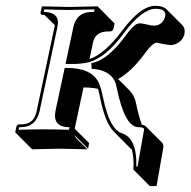

<svg xmlns="http://www.w3.org/2000/svg" viewBox="-20 -453 653 658"><path d="M105.5 -71.8 166.5 -359.9Q167.5 -363.8 168 -366.7L132.3 -401.9H125.5Q122.1 -402.3 120.1 -403.8Q118.7 -406.7 119.1 -410.2L123 -429.2L125.5 -431.2Q126.5 -431.2 217.3 -429.2Q217.3 -429.2 314.5 -431.2L316.4 -429.2L372.6 -372.6L368.7 -353.5Q365.7 -346.2 357.9 -345.2H350.1Q311.5 -345.2 300.8 -314.5Q299.3 -309.1 297.9 -303.2L286.6 -250.5Q337.9 -267.6 396.5 -345.2Q461.4 -433.1 512.2 -433.1Q538.6 -432.6 549.8 -421.9L606 -365.7Q615.2 -355 612.3 -337.4Q606.4 -311 579.6 -301.3Q571.8 -298.3 564 -298.3Q552.7 -299.3 516.6 -306.6Q501 -305.2 471.7 -263.7Q428.7 -206.5 384.8 -182.1L424.3 -142.6Q441.4 -124.5 445.8 -100.6Q455.6 -54.2 465.8 -26.4Q475.1 -23.9 479.5 -20L536.1 36.6Q540.5 43 540 50.8L516.6 184.6H493.2L437 127.9Q439.9 88.4 431.6 59.1Q428.2 56.2 425.8 54.2L369.6 -2.4Q340.8 -32.2 324.2 -112.8Q319.3 -137.2 315.9 -148.4Q294.9 -153.3 266.1 -153.3L236.8 -15.6Q236.3 -13.7 236.3 -11.7L285.6 37.6L281.7 56.6L235.8 10.7Q237.3 15.6 239.7 19L279.3 58.6Q278.3 58.6 182.6 56.6L90.3 58.6L33.7 2L32.2 0L36.1 -19Q39.1 -26.4 45.9 -26.9H52.7Q92.8 -26.9 103.5 -64Q104.5 -68.4 105.5 -71.8ZM115.2 -69.8Q102.1 -17.6 52.7 -17.1Q51.8 -17.1 49.1 -17.1Q46.4 -17.1 45.9 -17.1L43.9 -8.3Q96.2 -9.8 126 -9.8Q161.1 -9.8 216.3 -8.3L218.3 -17.1H213.9Q169.4 -18.6 168.5 -55.2Q168.5 -64 170.4 -74.2L201.7 -220.2H209.5Q293.5 -220.2 317.9 -170.4Q326.7 -151.9 334 -114.7Q356 -10.3 397 3.4Q450.2 20.5 447.3 118.2H451.2L473.6 -7.8Q474.6 -14.6 465.8 -16.1Q463.9 -16.6 463.4 -16.6Q459 -17.1 454.6 -17.1Q407.7 -17.1 380.4 -150.4Q379.9 -153.8 379.4 -155.3Q371.1 -201.7 319.3 -213.9Q307.1 -216.8 294.4 -216.8L293 -236.8Q339.4 -243.2 395 -310.5Q401.4 -318.4 406.7 -325.7Q434.6 -364.7 449.7 -371.1Q455.6 -373 460 -373Q466.3 -373 480.5 -369.6Q498 -365.2 507.3 -365.2Q532.2 -365.2 543.5 -388.7Q544.9 -392.6 545.9 -396Q550.3 -416 530.3 -420.9Q528.8 -421.4 528.3 -421.4Q520.5 -422.9 512.2 -422.9Q465.8 -421.4 404.3 -338.9Q341.3 -253.9 282.7 -239.3Q261.7 -234.4 235.8 -233.9H204.6L231.9 -362.3Q244.1 -411.6 293.5 -412.1H301.3H302.2L304.2 -420.9Q250 -419.4 217.3 -418.9Q186 -418.9 131.8 -420.9L129.9 -412.1H132.3Q177.7 -410.6 178.7 -376.5Q178.2 -368.2 176.3 -357.9Z"/></svg>

Font: Linux Biolinum Shadow O
Style: Italic
Weight: 400
Italic angle: -12°
Designer: Philipp H. Poll
Foundry: Philipp H. Poll
Version: Version 0.6.2